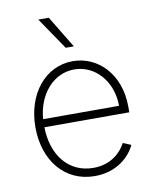

<svg xmlns="http://www.w3.org/2000/svg" viewBox="-88 -847 753 927"><g transform="rotate(-10 289.0 -384.0)"><path d="M302.6 11.4C410.2 11.4 476.2 -51.5 501.1 -106.5L461.6 -122.5C441.4 -82 391.3 -28.8 302.6 -28.8C178.6 -28.8 104.4 -128.9 102.6 -263.1H518.8V-290.1C518.8 -452.1 414.4 -553.6 292.3 -553.6C157 -553.6 59.7 -433.2 59.7 -270.2C59.7 -107.6 154.5 11.4 302.6 11.4ZM103.3 -302.6C111.9 -421.5 188.9 -513.1 292.3 -513.1C396 -513.1 475.5 -420.8 475.5 -302.6ZM270.6 -623.2H310.4L215.2 -780.2H163.7Z"/></g></svg>

Font: Karasuma Gothic
Style: Thin
Weight: 200
Designer: Rasmus Andersson / Ryoko Ishizuka
Foundry: rsms
Version: Version 1.00